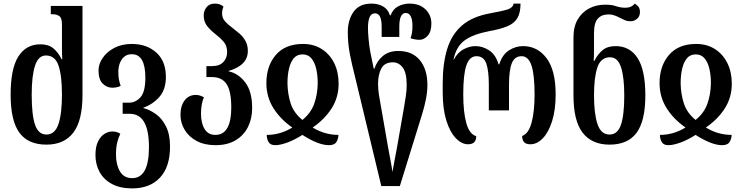

<svg xmlns="http://www.w3.org/2000/svg" viewBox="-20 -793 4124 1066"><path d="M238 10Q136 10 87.5 -56.5Q39 -123 39 -267Q39 -412 82 -479.5Q125 -547 204 -547Q250 -547 277 -524Q304 -501 322 -464H326Q324 -487 324 -515.5Q324 -544 324 -572V-657Q324 -693 309.5 -703.5Q295 -714 272 -714H262V-760H438V-266Q438 -123 387 -56.5Q336 10 238 10ZM238 -46Q285 -46 304.5 -104Q324 -162 324 -268Q324 -372 305 -428.5Q286 -485 235 -485Q193 -485 174.5 -428.5Q156 -372 156 -267Q156 -155 174.5 -100.5Q193 -46 238 -46Z M714 253Q647 253 601.5 228.5Q556 204 533 162Q510 120 510 68Q510 21 524.5 -8Q539 -37 560.5 -50Q582 -63 604 -63Q630 -63 648 -50Q638 -31 631 -3Q624 25 624 66Q624 121 646 158.5Q668 196 714 196Q807 196 807 24Q807 -161 701 -161H661V-223H697Q733 -223 760 -253Q787 -283 787 -362Q787 -492 712 -492Q685 -492 668.5 -477Q652 -462 644.5 -440Q637 -418 637 -395Q637 -370 640 -353Q643 -336 650 -316Q638 -310 626 -308Q614 -306 603 -306Q573 -306 550 -329Q527 -352 527 -402Q527 -438 550.5 -472Q574 -506 615.5 -527.5Q657 -549 712 -549Q794 -549 847.5 -501.5Q901 -454 901 -366Q901 -296 865 -255Q829 -214 776 -195V-193Q811 -184 845 -160Q879 -136 901.5 -91.5Q924 -47 924 21Q924 134 868 193.5Q812 253 714 253Z M1177 13Q1115 13 1071.5 -10.5Q1028 -34 1005 -72.5Q982 -111 982 -156Q982 -205 1005 -235.5Q1028 -266 1067 -266Q1089 -266 1112 -253Q1096 -215 1096 -162Q1096 -109 1116 -76.5Q1136 -44 1176 -44Q1220 -44 1242 -82.5Q1264 -121 1264 -195Q1264 -287 1238 -326Q1212 -365 1158 -365H1126V-426H1157Q1199 -426 1220 -448.5Q1241 -471 1241 -504Q1241 -539 1222 -561Q1203 -583 1178 -602Q1152 -622 1131.5 -646.5Q1111 -671 1111 -708Q1111 -732 1126.5 -752.5Q1142 -773 1173 -773Q1190 -773 1201 -768.5Q1212 -764 1221 -756Q1213 -738 1213 -719Q1213 -693 1229 -675Q1245 -657 1267 -641Q1288 -625 1308.5 -607.5Q1329 -590 1342.5 -566.5Q1356 -543 1356 -510Q1356 -430 1249 -399V-397Q1303 -386 1341.5 -335.5Q1380 -285 1380 -193Q1380 -135 1357 -88.5Q1334 -42 1288.5 -14.5Q1243 13 1177 13Z M1508 13Q1481 13 1471 -4.5Q1461 -22 1461 -44Q1536 -44 1603 -85Q1538 -130 1499 -191Q1460 -252 1459 -328Q1458 -425 1510.5 -487Q1563 -549 1662 -549Q1722 -549 1766.5 -520.5Q1811 -492 1835.5 -442.5Q1860 -393 1860 -328Q1860 -252 1821 -191Q1782 -130 1716 -85Q1783 -44 1859 -44Q1859 -25 1848.5 -6Q1838 13 1806 13Q1748 13 1659 -44Q1615 -16 1575 -1.5Q1535 13 1508 13ZM1659 -127Q1706 -165 1724.5 -217Q1743 -269 1744 -331Q1744 -375 1735.5 -411.5Q1727 -448 1708.5 -469.5Q1690 -491 1660 -491Q1629 -491 1611 -469.5Q1593 -448 1584.5 -411.5Q1576 -375 1576 -331Q1577 -271 1594 -218.5Q1611 -166 1659 -127Z M2097 240 1948 -380Q1935 -430 1923 -490Q1911 -550 1911 -615Q1911 -682 1943 -727.5Q1975 -773 2043 -773Q2079 -773 2106.5 -757.5Q2134 -742 2145 -708H2149Q2161 -742 2190 -757.5Q2219 -773 2254 -773Q2309 -773 2342 -741.5Q2375 -710 2375 -662Q2375 -617 2354.5 -594.5Q2334 -572 2310 -572Q2296 -572 2283 -574.5Q2270 -577 2259 -581Q2263 -589 2266.5 -606Q2270 -623 2270 -652Q2270 -683 2260.5 -702Q2251 -721 2233 -721Q2197 -721 2197 -645V-588H2099V-645Q2099 -719 2062 -719Q2041 -719 2032 -697.5Q2023 -676 2023 -638Q2023 -614 2026.5 -575.5Q2030 -537 2036 -504L2055 -412H2059Q2072 -454 2105.5 -482Q2139 -510 2192 -510Q2269 -510 2311 -459Q2353 -408 2353 -321Q2353 -285 2345 -243.5Q2337 -202 2323 -157L2200 240ZM2159 162Q2164 133 2171 95.5Q2178 58 2185 21L2223 -196Q2229 -230 2233.5 -261.5Q2238 -293 2238 -321Q2238 -389 2216 -418Q2194 -447 2161 -447Q2115 -447 2097 -412.5Q2079 -378 2079 -328Q2079 -298 2084 -266Q2089 -234 2094 -208L2134 21Q2141 60 2148 96.5Q2155 133 2159 162Z M2579 8Q2543 8 2510.5 -26Q2478 -60 2458 -124Q2438 -188 2438 -280V-331Q2438 -439 2462.5 -520Q2487 -601 2545 -651.5Q2603 -702 2706 -720Q2772 -732 2799.5 -741Q2827 -750 2832 -773H2870Q2870 -722 2852.5 -692.5Q2835 -663 2796.5 -647Q2758 -631 2696 -620Q2607 -603 2560 -569Q2513 -535 2498 -463H2500Q2521 -502 2554 -519.5Q2587 -537 2620 -537Q2659 -537 2695.5 -513.5Q2732 -490 2748 -436H2752Q2769 -490 2806 -513.5Q2843 -537 2884 -537Q2964 -537 3014.5 -470Q3065 -403 3065 -269Q3065 -183 3045.5 -121Q3026 -59 2994 -25.5Q2962 8 2925 8Q2900 8 2889.5 -4Q2879 -16 2879 -38Q2915 -51 2931.5 -112.5Q2948 -174 2948 -269Q2948 -380 2930.5 -430.5Q2913 -481 2876 -481Q2837 -481 2821.5 -441.5Q2806 -402 2806 -321V-180H2694V-321Q2694 -402 2679.5 -441.5Q2665 -481 2625 -481Q2587 -481 2569.5 -430.5Q2552 -380 2552 -269Q2552 -171 2569 -109.5Q2586 -48 2624 -37Q2624 8 2579 8Z M3364 10Q3266 10 3215 -56Q3164 -122 3164 -263V-586Q3164 -646 3188 -686Q3212 -726 3251.5 -746.5Q3291 -767 3338 -767Q3360 -767 3374.5 -765Q3389 -763 3402 -758Q3428 -750 3452 -750Q3486 -750 3504 -773Q3515 -767 3524 -756.5Q3533 -746 3533 -726Q3533 -702 3517 -688.5Q3501 -675 3480 -675Q3463 -675 3450 -680.5Q3437 -686 3424 -693Q3411 -700 3394.5 -706.5Q3378 -713 3360 -713Q3320 -713 3299 -689.5Q3278 -666 3278 -610V-554Q3278 -532 3278 -505Q3278 -478 3276 -455H3280Q3298 -491 3325 -514Q3352 -537 3398 -537Q3477 -537 3520 -470.5Q3563 -404 3563 -263Q3563 -122 3514.5 -56Q3466 10 3364 10ZM3364 -46Q3409 -46 3427.5 -100Q3446 -154 3446 -263Q3446 -364 3428 -419.5Q3410 -475 3367 -475Q3316 -475 3297 -419.5Q3278 -364 3278 -264Q3278 -161 3297.5 -103.5Q3317 -46 3364 -46Z M3691 13Q3664 13 3654 -4.5Q3644 -22 3644 -44Q3719 -44 3786 -85Q3721 -130 3682 -191Q3643 -252 3642 -328Q3641 -425 3693.5 -487Q3746 -549 3845 -549Q3905 -549 3949.5 -520.5Q3994 -492 4018.5 -442.5Q4043 -393 4043 -328Q4043 -252 4004 -191Q3965 -130 3899 -85Q3966 -44 4042 -44Q4042 -25 4031.5 -6Q4021 13 3989 13Q3931 13 3842 -44Q3798 -16 3758 -1.5Q3718 13 3691 13ZM3842 -127Q3889 -165 3907.5 -217Q3926 -269 3927 -331Q3927 -375 3918.5 -411.5Q3910 -448 3891.5 -469.5Q3873 -491 3843 -491Q3812 -491 3794 -469.5Q3776 -448 3767.5 -411.5Q3759 -375 3759 -331Q3760 -271 3777 -218.5Q3794 -166 3842 -127Z"/></svg>

Font: Noto Serif Georgian ExtraCondensed SemiBold
Style: Regular
Weight: 600
Width: 2
Designer: Monotype Design Team, Akaki Razmadze
Foundry: Google LLC
Version: Version 2.003; ttfautohint (v1.8.4.7-5d5b)